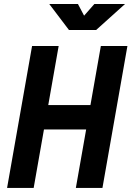

<svg xmlns="http://www.w3.org/2000/svg" viewBox="-20 -918 643 938"><path d="M350.6 0 472.7 -693.4H602.5L480.5 0ZM14.6 0 136.7 -693.4H266.6L144.5 0ZM103.5 -285.6 119.6 -404.8H515.6L499.5 -285.6ZM316.9 -771.5 220.7 -898.4H360.8L394.5 -834.5H384.8L440.9 -898.4H590.8L449.7 -771.5Z"/></svg>

Font: Cascadia Mono NF
Style: Italic
Weight: 400
Italic angle: -10°
Monospace: yes
Designer: Aaron Bell
Foundry: Saja Typeworks
Version: Version 2404.023